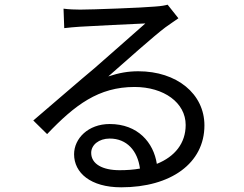

<svg xmlns="http://www.w3.org/2000/svg" viewBox="-20 -763 1040 819"><path d="M490 -37C418 -37 369 -63 369 -111C369 -145 402 -172 448 -172C521 -172 567 -120 577 -44C550 -39 521 -37 490 -37ZM695 -743C684 -740 670 -737 641 -735C589 -730 372 -722 322 -722C301 -722 274 -723 251 -726L254 -643C275 -646 297 -647 320 -649C371 -652 548 -661 600 -663C551 -619 436 -519 383 -472C325 -424 203 -318 122 -249L181 -191C300 -316 401 -392 554 -392C679 -392 772 -325 772 -230C772 -152 726 -95 649 -64C635 -155 568 -234 448 -234C356 -234 296 -172 296 -105C296 -26 366 36 497 36C709 36 852 -67 852 -228C852 -363 734 -459 570 -459C526 -459 487 -452 442 -437C516 -502 637 -610 685 -646C701 -658 723 -672 741 -685Z"/></svg>

Font: Noto Sans Japanese Regular
Style: Regular
Weight: 400
Designer: Ryoko NISHIZUKA (kana & ideographs); Paul D. Hunt (Latin, Greek & Cyrillic); Wenlong ZHANG (bopomofo); Sandoll Communica
Foundry: Adobe Systems Incorporated
Version: Version 1.000;PS 1;hotconv 1.0.78;makeotf.lib2.5.61930